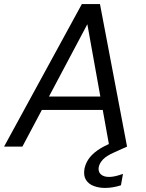

<svg xmlns="http://www.w3.org/2000/svg" viewBox="-34 -720 718 943"><path d="M-14 0 368 -700H457L590 0H503L395 -601L76 0ZM114 -180 148 -246H507L518 -180ZM482 203Q452 203 426.5 193.5Q401 184 388 163Q375 142 381 108Q386 84 400.5 62Q415 40 444 19Q473 -2 519 -20L576 -43L590 0L528 28Q489 45 472 63Q455 81 451 100Q447 123 461 136Q475 149 502 149Q516 149 533.5 145Q551 141 570 134L560 190Q542 196 522 199.5Q502 203 482 203Z"/></svg>

Font: DM Sans 24pt
Style: Italic
Weight: 400
Italic angle: -10°
Designer: Colophon Foundry, Jonny Pinhorn
Foundry: Colophon Foundry
Version: Version 4.004;gftools[0.9.30]